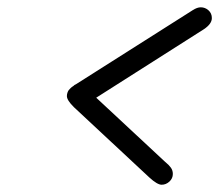

<svg xmlns="http://www.w3.org/2000/svg" viewBox="-20 -571 606 531"><path d="M165 -305.2Q165 -310.1 166.5 -314.5Q168 -318.8 169.9 -321.5Q171.9 -324.2 175.5 -327.6Q179.2 -331.1 181.2 -332Q183.1 -333 186 -335.9L189.9 -337.9L513.2 -543Q525.4 -550.8 535.2 -550.8Q547.4 -550.8 556.6 -542.5Q565.9 -534.2 565.9 -521Q565.9 -504.9 543.9 -490.2L246.1 -300.8L436 -124Q437 -123 440.4 -120.1Q443.8 -117.2 446.5 -114.5Q449.2 -111.8 452.1 -107.9Q455.1 -104 456.5 -99.6Q458 -95.2 458 -89.8Q458 -77.6 448.5 -68.8Q439 -60.1 427 -60.1Q415 -60.1 393.1 -80.1L184.1 -274.9Q165 -293.9 165 -305.2Z"/></svg>

Font: CMU Typewriter Text
Style: Italic
Weight: 500
Italic angle: -14.04°
Version: Version 0.7.0